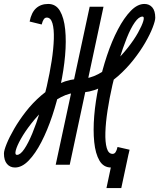

<svg xmlns="http://www.w3.org/2000/svg" viewBox="-84 -834 806 972"><path d="M455 118 480 0 570 -69 530 118ZM326 -435 312 -365Q269 -365 225.5 -342.5Q182 -320 143.5 -284Q105 -248 73.5 -207.5Q42 -167 22 -131.5Q2 -96 -4 -73Q-10 -50 2 -50Q19 -50 39 -79.5Q59 -109 79.5 -158.5Q100 -208 119 -270Q138 -332 153 -398Q168 -464 177.5 -525.5Q187 -587 188.5 -637Q190 -687 181.5 -716Q173 -745 153 -745Q144 -745 138 -737Q132 -729 127 -710L66 -725Q75 -771 99 -792.5Q123 -814 160 -814Q199 -814 219.5 -779Q240 -744 246 -685Q252 -626 245.5 -552.5Q239 -479 222 -400Q205 -321 180.5 -247.5Q156 -174 125.5 -115Q95 -56 61 -21Q27 14 -8 14Q-33 14 -48.5 -4Q-64 -22 -64 -57Q-64 -72 -50.5 -105.5Q-37 -139 -12.5 -181.5Q12 -224 46.5 -268.5Q81 -313 124.5 -350.5Q168 -388 219 -411.5Q270 -435 326 -435ZM312 -365 326 -435Q370 -436 413 -458.5Q456 -481 494 -517Q532 -553 563.5 -593Q595 -633 615 -669Q635 -705 641.5 -727.5Q648 -750 637 -750Q619 -750 598.5 -721Q578 -692 558 -642Q538 -592 519 -530.5Q500 -469 485 -403Q470 -337 460.5 -275Q451 -213 449.5 -163.5Q448 -114 456.5 -84.5Q465 -55 486 -55Q495 -55 501 -63.5Q507 -72 511 -90L572 -76Q564 -29 540 -7.5Q516 14 478 14Q440 14 419.5 -21Q399 -56 393 -115Q387 -174 393 -247.5Q399 -321 416 -400Q433 -479 457.5 -552.5Q482 -626 513 -685Q544 -744 578 -779Q612 -814 647 -814Q672 -814 687 -796.5Q702 -779 702 -744Q702 -729 689 -695Q676 -661 651.5 -618.5Q627 -576 592 -531.5Q557 -487 514 -449Q471 -411 420 -388Q369 -365 312 -365ZM198 0 370 -800H440L269 0Z"/></svg>

Font: Victor Mono
Style: Italic
Weight: 400
Italic angle: -12°
Monospace: yes
Designer: Rune Bjørnerås
Version: Version 1.561;gftools[0.9.30]